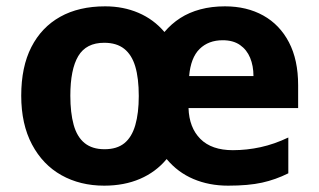

<svg xmlns="http://www.w3.org/2000/svg" viewBox="-20 -576 1007 606"><path d="M690 -556Q759 -556 811 -527Q863 -498 892 -442.5Q921 -387 921 -307V-235H575Q577 -173 612.5 -137.5Q648 -102 715 -102Q759 -102 802.5 -111.5Q846 -121 890 -142V-29Q850 -9 807 0.5Q764 10 700 10Q640 10 590.5 -11Q541 -32 506 -74Q472 -33 422 -11.5Q372 10 309 10Q233 10 174 -23Q115 -56 81 -120Q47 -184 47 -274Q47 -365 79 -427.5Q111 -490 170 -523Q229 -556 312 -556Q369 -556 417 -535.5Q465 -515 499 -475Q521 -501 549 -519Q577 -537 612.5 -546.5Q648 -556 690 -556ZM309 -441Q252 -441 227 -399Q202 -357 202 -274Q202 -220 212.5 -182Q223 -144 247 -124.5Q271 -105 310 -105Q349 -105 372.5 -124Q396 -143 407 -181Q418 -219 418 -273Q418 -329 407 -366Q396 -403 372 -422Q348 -441 309 -441ZM683 -449Q638 -449 610 -421.5Q582 -394 577 -336H780Q780 -368 769.5 -393.5Q759 -419 737.5 -434Q716 -449 683 -449Z"/></svg>

Font: Noto Sans Lao UI
Style: Regular
Weight: 400
Designer: Monotype Design Team
Foundry: Monotype Imaging Inc.
Version: Version 2.000